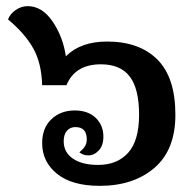

<svg xmlns="http://www.w3.org/2000/svg" viewBox="-20 -597 628 624"><path d="M550 -224Q550 -110 482 -51.5Q414 7 304 7Q214 7 165.5 -32Q117 -71 117 -132Q117 -181 147 -209.5Q177 -238 223 -238Q266 -238 291 -214Q316 -190 316 -153Q316 -124 301 -108Q286 -92 267 -92Q250 -92 238 -102Q250 -112 256 -121.5Q262 -131 262 -144Q262 -184 225 -184Q208 -184 197.5 -172Q187 -160 187 -138Q187 -102 217 -81.5Q247 -61 299 -61Q361 -61 396.5 -100.5Q432 -140 432 -224Q432 -309 401.5 -348.5Q371 -388 308 -388Q224 -388 196 -320H117Q115 -392 88 -440Q61 -488 6 -534Q13 -552 31 -564.5Q49 -577 70 -577Q117 -577 151 -527Q185 -477 194 -414Q242 -462 328 -462Q433 -462 491.5 -403.5Q550 -345 550 -224Z"/></svg>

Font: Krub SemiBold
Style: Regular
Weight: 600
Version: Version 1.000; ttfautohint (v1.6)